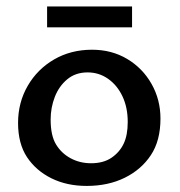

<svg xmlns="http://www.w3.org/2000/svg" viewBox="-20 -581 569 607"><path d="M253.9 6.8Q191.4 6.8 142.6 -17.3Q93.8 -41.5 65.4 -84.2Q37.1 -127 37.1 -192.4Q37.1 -256.8 67.6 -309.6Q98.1 -362.3 151.1 -393.1Q204.1 -423.8 271 -423.8Q333 -423.8 381.8 -394.8Q430.7 -365.7 459 -315.9Q487.3 -266.1 487.3 -206.1Q487.3 -136.2 457 -90.6Q426.8 -44.9 374.3 -19Q321.8 6.8 253.9 6.8ZM268.1 -64.9Q307.1 -64.9 332.8 -82.5Q358.4 -100.1 371.1 -127Q383.8 -153.8 383.8 -195.3Q383.8 -241.2 367.2 -276.4Q350.6 -311.5 321.8 -331.8Q293 -352.1 256.8 -352.1Q218.8 -352.1 192.6 -330.3Q166.5 -308.6 153.3 -274.7Q140.1 -240.7 140.1 -203.1Q140.1 -152.3 157.2 -124.3Q174.3 -96.2 203.4 -80.6Q232.4 -64.9 268.1 -64.9ZM397.5 -494.6H128.9V-560.5H397.5Z"/></svg>

Font: Bainsley
Style: Regular
Weight: 400
Designer: Paul James MIller
Foundry: High-Logic / Made with FontCreator
Version: Version 1.411;March 28, 2021;FontCreator 13.0.0.2683 64-bit